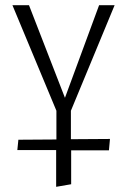

<svg xmlns="http://www.w3.org/2000/svg" viewBox="-20 -433 492 742"><path d="M254 105 405 104 401 148H255V279L197 289V147H47L51 107L198 106V-5L28 -413H92L231 -55L363 -413H423L254 -5Z"/></svg>

Font: Ysabeau Semilight
Style: Regular
Weight: 300
Designer: Christian Thalmann (Catharsis Fonts)
Version: Version 0.003